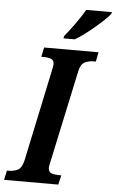

<svg xmlns="http://www.w3.org/2000/svg" viewBox="-80 -972 613 1013"><g transform="rotate(5 226.0 -465.5)"><path d="M-19 0 -8 -50H3Q29 -50 50 -61Q71 -72 80 -113L182 -595Q188 -622 188 -630Q188 -652 172 -658Q156 -664 130 -664H120L131 -714H419L409 -664H398Q371 -664 349.5 -653Q328 -642 320 -600L219 -128Q216 -114 213.5 -103Q211 -92 211 -84Q211 -62 227.5 -56Q244 -50 269 -50H280L268 0ZM228 -771 231 -784Q255 -813 285 -854.5Q315 -896 335 -931H471L468 -921Q458 -908 437 -888Q416 -868 390 -846Q364 -824 337.5 -804Q311 -784 288 -771Z"/></g></svg>

Font: Noto Serif ExtraCondensed
Style: Bold Italic
Weight: 700
Width: 2
Italic angle: -12°
Designer: Monotype Design Team
Foundry: Monotype Imaging Inc.
Version: Version 2.013; ttfautohint (v1.8.4.7-5d5b)